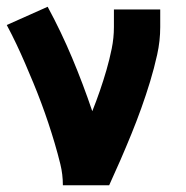

<svg xmlns="http://www.w3.org/2000/svg" viewBox="-30 -548 550 568"><path d="M156 0Q156 -32 148.5 -62.5Q141 -93 132 -123.5Q123 -154 113 -184Q103 -214 92 -243.5Q81 -273 69 -302Q57 -331 44.5 -360Q32 -389 18.5 -417.5Q5 -446 -10 -474L111 -528Q151 -454 183.5 -376.5Q216 -299 243 -219Q255 -249 265.5 -279.5Q276 -310 285 -341Q294 -372 300.5 -404Q307 -436 307 -468V-520H444V-468Q444 -427 435 -386.5Q426 -346 414 -306.5Q402 -267 388 -228Q374 -189 358.5 -151Q343 -113 326.5 -75Q310 -37 293 0Z"/></svg>

Font: Iosevka Curly Heavy
Style: Regular
Weight: 900
Monospace: yes
Designer: Belleve Invis
Foundry: Belleve Invis
Version: Version 22.1.2; ttfautohint (v1.8.4)